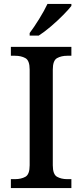

<svg xmlns="http://www.w3.org/2000/svg" viewBox="-20 -951 416 971"><path d="M35 0V-45H56Q87 -45 108.5 -57Q130 -69 130 -115V-599Q130 -645 108.5 -657Q87 -669 56 -669H35V-714H341V-669H320Q290 -669 268.5 -657Q247 -645 247 -599V-115Q247 -69 268.5 -57Q290 -45 320 -45H341V0ZM130 -784Q152 -813 178 -855Q204 -897 220 -931H341V-921Q328 -904 299.5 -875Q271 -846 237.5 -817.5Q204 -789 176 -771H130Z"/></svg>

Font: Noto Serif Bengali Medium
Style: Regular
Weight: 500
Designer: Juan Bruce, Universal Thirst, Indian Type Foundry and the Monotype Design Team.
Foundry: Monotype Imaging Inc.
Version: Version 2.003; ttfautohint (v1.8.4.7-5d5b)